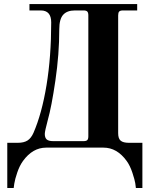

<svg xmlns="http://www.w3.org/2000/svg" viewBox="-20 -732 766 952"><path d="M16.1 -23.9H67.9Q98.6 -23.9 116.5 -35.4Q134.3 -46.9 146 -73.2Q187.5 -168.9 210.7 -309.8Q233.9 -450.7 233.9 -621.1Q233.9 -680.2 182.1 -680.2H126V-711.9H660.2V-680.2H589.8Q576.2 -680.2 571 -674.8Q565.9 -669.4 565.9 -655.8V-71.8Q565.9 -44.4 578.6 -34.2Q591.3 -23.9 619.1 -23.9H686V200.2H653.8Q652.8 190.9 650.6 176Q648.4 161.1 636.7 125.2Q625 89.4 607.9 65.9Q560.1 0 493.2 0H209Q142.1 0 94.2 65.9Q77.1 89.4 65.7 123Q54.2 156.7 50.8 178.7L47.9 200.2H16.1ZM202.1 -67.9Q202.1 -49.3 211.4 -40.8Q220.7 -32.2 244.1 -32.2H394Q407.7 -32.2 412.8 -37.4Q418 -42.5 418 -56.2V-655.8Q418 -669.4 412.8 -674.8Q407.7 -680.2 394 -680.2H351.1Q312.5 -680.2 293.2 -658.7Q273.9 -637.2 273.9 -586.9Q273.9 -463.4 254.6 -332.3Q235.4 -201.2 216.8 -136.2Q202.1 -81.1 202.1 -67.9Z"/></svg>

Font: Flanker Steampunk
Style: Bold
Weight: 700
Designer: Alexey Kryukov, Leonardo Di Lena
Foundry: Alexey Kryukov, Leonardo Di Lena
Version: 1.210